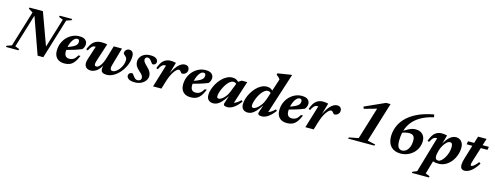

<svg xmlns="http://www.w3.org/2000/svg" viewBox="-48 -1688 7520 2915"><g transform="rotate(15 3712.0 -230.0)"><path d="M754 -623 562.5 3.5H473L269.5 -570.5L109.5 -46.5L176 -21L170 0H-26.5L-20 -21L56.5 -47L228.5 -610.5L160 -651.5L165.5 -670H376L560.5 -163L701 -623.5L634.5 -649L641 -670H837L830.5 -649Z M1103.5 -161.5Q1075 -93 1044.5 -55Q1014 -17 977.5 -2Q941 13 895 13Q818 13 776.2 -28.5Q734.5 -70 734.5 -144.5Q734.5 -210 757.2 -265.2Q780 -320.5 819 -360.8Q858 -401 907.2 -423.2Q956.5 -445.5 1010 -445.5Q1078 -445.5 1107.2 -418.5Q1136.5 -391.5 1136.5 -352.5Q1136.5 -329 1127.2 -306.8Q1118 -284.5 1103 -268.5Q1052 -247.5 992 -228.2Q932 -209 871 -193.5Q870 -180.5 870 -168Q870 -118 891 -96.8Q912 -75.5 947 -75.5Q985 -75.5 1014 -93.8Q1043 -112 1072 -161.5ZM991 -399.5Q965 -399.5 942.2 -377.2Q919.5 -355 902.8 -319Q886 -283 877.5 -241Q938 -262.5 969.8 -281Q1001.5 -299.5 1013 -318.2Q1024.5 -337 1024.5 -360Q1024.5 -399.5 991 -399.5Z M1553 -432.5H1682.5L1603 -153.5Q1595 -125 1595 -106.5Q1595 -65 1633 -65Q1657.5 -65 1684.5 -84Q1711.5 -103 1734.8 -134.2Q1758 -165.5 1772.5 -203.2Q1787 -241 1787 -278Q1787 -299 1778 -313.2Q1769 -327.5 1757.2 -337.8Q1745.5 -348 1736.2 -356.8Q1727 -365.5 1727 -375.5Q1727 -406 1748.2 -425.8Q1769.5 -445.5 1796.5 -445.5Q1826.5 -445.5 1846.2 -424Q1866 -402.5 1866 -359.5Q1866 -292.5 1840 -226.5Q1814 -160.5 1769.8 -106.2Q1725.5 -52 1670.5 -19.5Q1615.5 13 1557.5 13Q1514.5 13 1491.2 -2.5Q1468 -18 1468 -58Q1468 -79.5 1475.5 -110Q1436.5 -40.5 1393.2 -13.8Q1350 13 1309 13Q1262 13 1236 -11.2Q1210 -35.5 1210 -79.5Q1210 -106.5 1221.5 -142L1290.5 -356H1283Q1255 -356 1235.2 -339.8Q1215.5 -323.5 1187 -270L1161 -282Q1197 -373.5 1243.8 -409Q1290.5 -444.5 1360.5 -444.5Q1391 -444.5 1412.8 -441.8Q1434.5 -439 1449 -435L1358 -153.5Q1347 -119.5 1347 -99.5Q1347 -68 1376.5 -68Q1406.5 -68 1438.5 -111Q1470.5 -154 1494 -233Z M1929 -111.5Q1934.5 -111.5 1942 -104.2Q1949.5 -97 1966.5 -73Q1984 -48.5 2000 -39Q2016 -29.5 2032 -29.5Q2057 -29.5 2073 -42Q2089 -54.5 2089 -78Q2089 -97 2076.8 -117Q2064.5 -137 2025.5 -170Q1986.5 -203.5 1970 -233.8Q1953.5 -264 1953.5 -299.5Q1953.5 -339.5 1974.5 -372.8Q1995.5 -406 2034.5 -425.8Q2073.5 -445.5 2127.5 -445.5Q2192 -445.5 2219.8 -424Q2247.5 -402.5 2247.5 -372Q2247.5 -349 2232.2 -335.2Q2217 -321.5 2193.5 -321.5Q2189 -321.5 2181.5 -328.5Q2174 -335.5 2160 -356.5Q2129.5 -401.5 2098.5 -401.5Q2078 -401.5 2067 -390Q2056 -378.5 2056 -359Q2056 -342.5 2069 -322.5Q2082 -302.5 2121.5 -265Q2161 -227.5 2176 -197Q2191 -166.5 2191 -137.5Q2191 -97.5 2166.8 -63Q2142.5 -28.5 2099.8 -7.8Q2057 13 2002.5 13Q1934 13 1903.5 -8.5Q1873 -30 1873 -59Q1873 -82 1889 -96.8Q1905 -111.5 1929 -111.5Z M2395 -356H2387.5Q2368 -356 2352.8 -350Q2337.5 -344 2322.5 -325.5Q2307.5 -307 2288.5 -270L2263 -280Q2295.5 -375 2341 -410Q2386.5 -445 2443 -445Q2467.5 -445 2486.5 -442.8Q2505.5 -440.5 2529.5 -435L2478.5 -257Q2529.5 -360.5 2577.5 -403Q2625.5 -445.5 2669 -445.5Q2705 -445.5 2722.8 -427Q2740.5 -408.5 2740.5 -378.5Q2740.5 -344.5 2716.8 -322.8Q2693 -301 2661 -301Q2650 -301 2635 -323Q2620 -345.5 2601.5 -345.5Q2571 -345.5 2527.5 -283.5Q2484 -221.5 2448 -100L2418 0H2287Z M3088.5 -161.5Q3060 -93 3029.5 -55Q2999 -17 2962.5 -2Q2926 13 2880 13Q2803 13 2761.2 -28.5Q2719.5 -70 2719.5 -144.5Q2719.5 -210 2742.2 -265.2Q2765 -320.5 2804 -360.8Q2843 -401 2892.2 -423.2Q2941.5 -445.5 2995 -445.5Q3063 -445.5 3092.2 -418.5Q3121.5 -391.5 3121.5 -352.5Q3121.5 -329 3112.2 -306.8Q3103 -284.5 3088 -268.5Q3037 -247.5 2977 -228.2Q2917 -209 2856 -193.5Q2855 -180.5 2855 -168Q2855 -118 2876 -96.8Q2897 -75.5 2932 -75.5Q2970 -75.5 2999 -93.8Q3028 -112 3057 -161.5ZM2976 -399.5Q2950 -399.5 2927.2 -377.2Q2904.5 -355 2887.8 -319Q2871 -283 2862.5 -241Q2923 -262.5 2954.8 -281Q2986.5 -299.5 2998 -318.2Q3009.5 -337 3009.5 -360Q3009.5 -399.5 2976 -399.5Z M3399.5 -38 3438 -155.5Q3393 -87 3358 -50.5Q3323 -14 3293 -0.8Q3263 12.5 3233.5 12.5Q3188.5 12.5 3159.8 -13.2Q3131 -39 3131 -91Q3131 -133 3146.2 -181Q3161.5 -229 3188.5 -275Q3215.5 -321 3251.8 -358.8Q3288 -396.5 3330.8 -419Q3373.5 -441.5 3419.5 -441.5Q3449 -441.5 3472.2 -432Q3495.5 -422.5 3515.5 -400.5L3564 -432.5H3651.5L3536.5 -76.5Q3585 -90.5 3639.5 -146L3659.5 -127.5Q3605 -55 3554.5 -21Q3504 13 3456.5 13Q3382 13 3399.5 -38ZM3268 -110.5Q3268 -92.5 3275.2 -85Q3282.5 -77.5 3298 -77.5Q3317.5 -77.5 3344.8 -96.2Q3372 -115 3399 -149Q3426 -183 3443.5 -229L3496 -362Q3489 -371.5 3477.2 -377.2Q3465.5 -383 3448.5 -383Q3422 -383 3396 -363Q3370 -343 3347 -310.8Q3324 -278.5 3306.2 -241.2Q3288.5 -204 3278.2 -169.5Q3268 -135 3268 -110.5Z M4199.5 -127.5Q4145 -55 4094.5 -21Q4044 13 3997 13Q3922.5 13 3939.5 -38L3978.5 -155Q3933.5 -86.5 3899 -50.2Q3864.5 -14 3835.2 -0.8Q3806 12.5 3776.5 12.5Q3731.5 12.5 3702.8 -13.2Q3674 -39 3674 -91.5Q3674 -134 3688.8 -182Q3703.5 -230 3730.2 -276.2Q3757 -322.5 3793 -360.5Q3829 -398.5 3871.5 -421Q3914 -443.5 3960 -443.5Q3987.5 -443.5 4010 -435Q4032.5 -426.5 4051.5 -407L4113.5 -597.5Q4101 -617 4085.5 -631.5Q4070 -646 4052.5 -657L4059.5 -680L4264.5 -712.5H4281L4076.5 -76.5Q4125 -90.5 4179.5 -146ZM3811.5 -111Q3811.5 -77.5 3841 -77.5Q3861.5 -77.5 3892.2 -99Q3923 -120.5 3954.2 -163.2Q3985.5 -206 4006.5 -269L4037 -363Q4030 -372.5 4018.2 -378.8Q4006.5 -385 3989 -385Q3962 -385 3936.2 -364.8Q3910.5 -344.5 3887.8 -312.2Q3865 -280 3848 -242.5Q3831 -205 3821.2 -170.2Q3811.5 -135.5 3811.5 -111Z M4600.5 -161.5Q4572 -93 4541.5 -55Q4511 -17 4474.5 -2Q4438 13 4392 13Q4315 13 4273.2 -28.5Q4231.5 -70 4231.5 -144.5Q4231.5 -210 4254.2 -265.2Q4277 -320.5 4316 -360.8Q4355 -401 4404.2 -423.2Q4453.5 -445.5 4507 -445.5Q4575 -445.5 4604.2 -418.5Q4633.5 -391.5 4633.5 -352.5Q4633.5 -329 4624.2 -306.8Q4615 -284.5 4600 -268.5Q4549 -247.5 4489 -228.2Q4429 -209 4368 -193.5Q4367 -180.5 4367 -168Q4367 -118 4388 -96.8Q4409 -75.5 4444 -75.5Q4482 -75.5 4511 -93.8Q4540 -112 4569 -161.5ZM4488 -399.5Q4462 -399.5 4439.2 -377.2Q4416.5 -355 4399.8 -319Q4383 -283 4374.5 -241Q4435 -262.5 4466.8 -281Q4498.5 -299.5 4510 -318.2Q4521.5 -337 4521.5 -360Q4521.5 -399.5 4488 -399.5Z M4788.5 -356H4781Q4761.5 -356 4746.2 -350Q4731 -344 4716 -325.5Q4701 -307 4682 -270L4656.5 -280Q4689 -375 4734.5 -410Q4780 -445 4836.5 -445Q4861 -445 4880 -442.8Q4899 -440.5 4923 -435L4872 -257Q4923 -360.5 4971 -403Q5019 -445.5 5062.5 -445.5Q5098.5 -445.5 5116.2 -427Q5134 -408.5 5134 -378.5Q5134 -344.5 5110.2 -322.8Q5086.5 -301 5054.5 -301Q5043.5 -301 5028.5 -323Q5013.5 -345.5 4995 -345.5Q4964.5 -345.5 4921 -283.5Q4877.5 -221.5 4841.5 -100L4811.5 0H4680.5Z M5506 -49.5 5660.5 -553.5 5464.5 -498.5 5452 -530.5 5769 -673.5H5839.5L5648 -48.5L5772.5 -20.5L5765 -0.5H5352L5358.5 -20.5Z M6519 -693 6529.5 -651.5Q6410 -623.5 6329.5 -576.8Q6249 -530 6200.8 -468.2Q6152.5 -406.5 6130.5 -333Q6176 -360.5 6206.2 -375.5Q6236.5 -390.5 6259.8 -396.2Q6283 -402 6309 -402Q6379 -402 6418.5 -362Q6458 -322 6458 -259.5Q6458 -200.5 6435.8 -150.8Q6413.5 -101 6374.5 -64.2Q6335.5 -27.5 6285 -7.2Q6234.5 13 6178.5 13Q6081 13 6026.8 -43.2Q5972.5 -99.5 5972.5 -202.5Q5972.5 -273.5 5999 -347.5Q6025.5 -421.5 6087.5 -489.2Q6149.5 -557 6255 -610.2Q6360.5 -663.5 6519 -693ZM6108.5 -168.5Q6108.5 -97 6130.2 -67.2Q6152 -37.5 6189 -37.5Q6221.5 -37.5 6250.5 -59.2Q6279.5 -81 6297.8 -124Q6316 -167 6316 -231Q6316 -321 6232 -321Q6207 -321 6178.2 -315.8Q6149.5 -310.5 6121.5 -298Q6115 -267 6111.8 -234.5Q6108.5 -202 6108.5 -168.5Z M6695.5 231.5 6688.5 252H6420.5L6427.5 232L6493.5 205.5L6657 -356H6651Q6631.5 -356 6616.2 -350Q6601 -344 6586 -325.5Q6571 -307 6552 -270L6526.5 -280Q6559 -375.5 6604 -410.5Q6649 -445.5 6705 -445.5Q6729.5 -445.5 6748.2 -443Q6767 -440.5 6791 -435.5L6753.5 -299Q6796.5 -375.5 6840.5 -410.5Q6884.5 -445.5 6931.5 -445.5Q6984.5 -445.5 7017 -409Q7049.5 -372.5 7049.5 -313.5Q7049.5 -253.5 7029.2 -195.2Q7009 -137 6972.2 -90Q6935.5 -43 6885 -15Q6834.5 13 6774 13Q6722.5 13 6687 -0.5L6627.5 206ZM6720 -152Q6715 -131 6712.8 -116Q6710.5 -101 6710.5 -90Q6710.5 -32 6760 -32Q6782.5 -32 6807.2 -53.8Q6832 -75.5 6854 -112Q6876 -148.5 6889.8 -193.5Q6903.5 -238.5 6903.5 -285.5Q6903.5 -316.5 6894 -332.5Q6884.5 -348.5 6860.5 -348.5Q6836.5 -348.5 6809.2 -322.8Q6782 -297 6759.5 -257.8Q6737 -218.5 6727 -179.5Z M7270.5 -175.5Q7259 -140 7256.2 -125.2Q7253.5 -110.5 7253.5 -102.5Q7253.5 -84.5 7268.5 -84.5Q7282.5 -84.5 7307.8 -105.2Q7333 -126 7368 -171L7392.5 -152.5Q7335.5 -62 7283 -24.5Q7230.5 13 7184.5 13Q7154 13 7135.8 -3.8Q7117.5 -20.5 7117.5 -65.5Q7117.5 -83 7122.5 -110.5Q7127.5 -138 7138.5 -172.5L7202.5 -383H7112.5L7122 -432.5H7218L7250.5 -540H7384.5L7350.5 -432.5H7449.5L7440 -383H7335.5Z"/></g></svg>

Font: Newsreader 16pt
Style: Bold Italic
Weight: 700
Italic angle: -17°
Designer: Hugues Gentile
Foundry: Production Type
Version: Version 1.003; ttfautohint (v1.8.3)